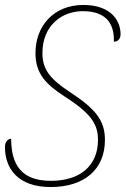

<svg xmlns="http://www.w3.org/2000/svg" viewBox="-28 -744 506 774"><path d="M176 10C312 10 395 -61 395 -180C395 -258 358 -305 252 -374C179 -423 143 -460 143 -530C143 -640 220 -699 306 -699C411 -699 433 -636 431 -576C446 -576 458 -586 458 -606C458 -663 417 -724 308 -724C188 -724 115 -639 115 -530C115 -446 158 -404 231 -356C341 -286 367 -242 367 -180C367 -75 294 -15 177 -15C60 -15 17 -78 17 -185C2 -183 -8 -172 -8 -151C-8 -65 44 10 176 10Z"/></svg>

Font: Noto Serif SemiCondensed Thin
Style: Italic
Weight: 100
Width: 4
Italic angle: -12°
Designer: Monotype Design Team
Foundry: Monotype Imaging Inc.
Version: Version 2.013